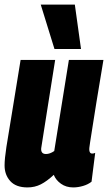

<svg xmlns="http://www.w3.org/2000/svg" viewBox="-20 -809 472 839"><path d="M100 10Q50 10 25 -17.5Q0 -45 0 -86Q0 -115 8 -167Q16 -219 31.5 -310.5Q47 -402 70 -547H221Q200 -414 185.5 -323Q171 -232 160 -161Q158 -136 181 -136Q198 -136 217 -149L281 -547H432Q413 -435 401.5 -363Q390 -291 383.5 -249.5Q377 -208 374 -189Q371 -170 370.5 -164Q370 -158 370 -157Q370 -138 383 -138Q385 -138 388.5 -138.5Q392 -139 396 -141L380 -15Q365 -3 343 3.5Q321 10 300 10Q269 10 246.5 -6Q224 -22 215 -45Q185 -17 158.5 -3.5Q132 10 100 10ZM218 -595 158 -789H307L334 -595Z"/></svg>

Font: Georama Condensed ExtraBold
Style: Italic
Weight: 800
Width: 3
Italic angle: -9°
Designer: Jean-Baptiste Levee
Foundry: Production Type
Version: Version 1.000